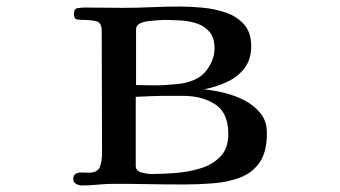

<svg xmlns="http://www.w3.org/2000/svg" viewBox="-20 -563 1040 587"><path d="M678 -153Q678 -218 638 -244Q598 -270 539 -270H491Q467 -270 443 -269Q419 -268 395 -267V-56Q395 -40 413 -35.5Q431 -31 443 -31Q475 -31 515 -34Q555 -37 592 -48Q629 -59 653.5 -84Q678 -109 678 -153ZM636 -414Q636 -447 621 -465Q606 -483 582.5 -491Q559 -499 532 -500.5Q505 -502 481 -502Q476 -502 470.5 -501.5Q465 -501 460 -501Q451 -500 435.5 -498.5Q420 -497 408 -491.5Q396 -486 396 -472V-303Q410 -303 424.5 -302.5Q439 -302 452 -302Q483 -302 522.5 -306Q562 -310 589 -327Q609 -340 622.5 -365Q636 -390 636 -414ZM796 -156Q796 -98 773.5 -66Q751 -34 713.5 -20Q676 -6 631 -2.5Q586 1 542 1Q489 1 435.5 0Q382 -1 329 -1Q304 -1 279 1.5Q254 4 228 4Q221 4 212.5 -1Q204 -6 204 -15Q204 -28 212 -32Q220 -36 231 -35.5Q242 -35 250 -35Q279 -35 285.5 -53Q292 -71 292 -95Q292 -188 291.5 -281Q291 -374 291 -468Q291 -494 274.5 -498Q258 -502 238 -502Q226 -502 216 -503.5Q206 -505 206 -521Q206 -536 217 -538Q228 -540 240 -540Q269 -540 297.5 -539.5Q326 -539 355 -539Q399 -539 443 -541Q487 -543 530 -543Q562 -543 599.5 -539.5Q637 -536 670.5 -524.5Q704 -513 726 -488.5Q748 -464 748 -422Q748 -381 727 -354Q706 -327 673 -312Q640 -297 604 -290Q633 -287 666 -279Q699 -271 728.5 -255.5Q758 -240 777 -216Q796 -192 796 -156Z"/></svg>

Font: Kaisei Opti Medium
Style: Regular
Weight: 500
Designer: Font-Kai, 金井和夫
Foundry: KAZUO KANAI
Version: Version 5.003